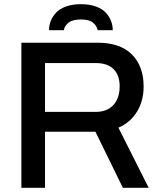

<svg xmlns="http://www.w3.org/2000/svg" viewBox="-20 -888 762 908"><path d="M211.9 -745.1Q211.9 -768.1 220 -788.8Q228 -809.6 244.9 -827.9Q261.7 -846.2 292 -857.2Q322.3 -868.2 362.8 -868.2Q403.3 -868.2 433.6 -857.2Q463.9 -846.2 480.5 -827.9Q497.1 -809.6 505.1 -788.8Q513.2 -768.1 513.2 -745.1H441.9Q438 -765.6 419.9 -780.8Q401.9 -795.9 362.8 -795.9Q322.8 -795.9 303.5 -780.3Q284.2 -764.6 282.2 -745.1ZM81.1 0V-686H441.9Q548.3 -686 603.8 -630.4Q659.2 -574.7 659.2 -479Q659.2 -411.1 627.9 -359.9Q596.7 -308.6 540 -284.2L683.1 0H561L431.2 -265.1H192.9V0ZM192.9 -358.9H433.1Q485.8 -358.9 515.9 -391.1Q545.9 -423.3 545.9 -480Q545.9 -532.2 517.1 -561Q488.3 -589.8 433.1 -589.8H192.9Z"/></svg>

Font: Archivo Medium
Style: Regular
Weight: 500
Designer: Hector Gatti
Foundry: Omnibus-Type
Version: Version 2.001